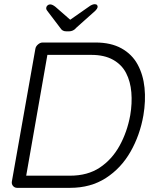

<svg xmlns="http://www.w3.org/2000/svg" viewBox="-20 -905 759 925"><path d="M440.4 -700.2Q514.6 -700.2 565.4 -671.9Q616.2 -643.6 643.1 -594.2Q669.9 -544.9 676.3 -481.9Q682.6 -418.9 670.9 -349.6Q654.3 -253.9 608.9 -174.3Q563.5 -94.7 490.2 -47.4Q417 0 317.4 0H62.5Q50.8 0 43 -8.8Q35.2 -17.6 37.1 -30.3L150.4 -669.9Q152.3 -681.6 163.1 -690.9Q173.8 -700.2 185.5 -700.2ZM317.4 -58.6Q402.3 -58.6 460.9 -97.7Q519.5 -136.7 556.2 -203.1Q592.8 -269.5 607.4 -349.6Q617.2 -407.2 612.8 -460Q608.4 -512.7 587.4 -553.2Q566.4 -593.8 524.4 -617.2Q482.4 -640.6 419.9 -640.6H201.2L210 -650.4L104.5 -48.8L99.6 -58.6ZM306.6 -801.8 407.2 -872.1Q416 -878.9 423.3 -881.8Q430.7 -884.8 436.5 -884.8Q444.3 -884.8 447.8 -880.4Q451.2 -876 450.2 -870.1Q449.2 -866.2 446.8 -862.3Q444.3 -858.4 439.5 -853.5L347.7 -771.5Q340.8 -762.7 331.5 -758.3Q322.3 -753.9 311.5 -753.9H300.8Q290 -753.9 282.7 -757.8Q275.4 -761.7 269.5 -771.5L208 -852.5Q204.1 -857.4 203.1 -861.3Q202.1 -865.2 203.1 -869.1Q204.1 -875 209.5 -879.4Q214.8 -883.8 221.7 -883.8Q232.4 -883.8 247.1 -872.1L324.2 -804.7Z"/></svg>

Font: Quicksand
Style: Italic
Weight: 400
Designer: Andrew Paglinawan
Foundry: Andrew Paglinawan
Version: Version 3.006